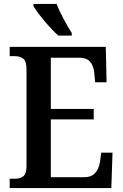

<svg xmlns="http://www.w3.org/2000/svg" viewBox="-20 -951 622 971"><path d="M29 -47H54Q83 -47 98.5 -60Q114 -73 114 -109V-600Q114 -640 98.5 -653.5Q83 -667 54 -667H29V-714H515L519 -535H461L457 -580Q450 -659 384 -659H237V-400H454V-347H237V-55H409Q473 -55 486 -134L492 -179H549L543 0H29ZM343 -784V-771H287H275Q244 -798 203.5 -846.5Q163 -895 149 -921V-931H253H266Q279 -898 301 -856.5Q323 -815 343 -784Z"/></svg>

Font: Noto Serif NarrowSemiBold
Style: Regular
Weight: 600
Width: 4
Designer: Monotype Design Team
Foundry: Monotype Imaging Inc.
Version: Version 1.001